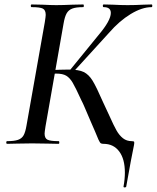

<svg xmlns="http://www.w3.org/2000/svg" viewBox="-20 -645 703 861"><path d="M12 -12Q44 -12 61 -18Q78 -24 86 -38.5Q94 -53 99 -83L181 -546Q185 -572 185 -578Q185 -600 172 -606.5Q159 -613 122 -613Q118 -613 118 -619Q118 -625 122 -625L170 -624Q210 -622 232 -622Q261 -622 305 -624L353 -625Q356 -625 356 -619Q356 -613 353 -613Q321 -613 304 -606.5Q287 -600 278.5 -584.5Q270 -569 265 -539L184 -78Q180 -52 180 -46Q180 -25 193 -18.5Q206 -12 243 -12Q246 -12 246 -6Q246 0 243 0Q211 0 193 -1L124 -2L57 -1Q40 0 12 0Q8 0 8 -6Q8 -12 12 -12ZM290 -326 422 -488Q477 -553 477 -587Q477 -613 445 -613Q441 -613 441 -619Q441 -625 445 -625L486 -624Q522 -622 552 -622Q587 -622 623 -624L660 -625Q663 -625 663 -619Q663 -613 660 -613Q617 -613 566 -582Q515 -551 469 -498L304 -317ZM406 -56Q399 -71 387.5 -98.5Q376 -126 356 -172Q354 -177 351 -183Q348 -189 345 -195Q319 -252 306 -274Q293 -296 277 -305.5Q261 -315 232 -315Q221 -315 211.5 -314Q202 -313 194 -312V-330Q254 -333 288 -333Q333 -333 355.5 -322Q378 -311 395 -283.5Q412 -256 443 -185L470 -127Q490 -82 502.5 -60Q515 -38 531.5 -25Q548 -12 571 -12Q580 -12 581.5 -9Q583 -6 581 5Q570 56 546 192Q544 196 538.5 195.5Q533 195 534 191Q540 158 540 129Q540 68 514.5 34Q489 0 444 0Q436 0 432 -2.5Q428 -5 421.5 -19Q415 -33 406 -56Z"/></svg>

Font: Cormorant Garamond SemiBold
Style: Italic
Weight: 600
Italic angle: -10°
Designer: Christian Thalmann (Catharsis Fonts)
Foundry: Catharsis Fonts
Version: Version 4.000